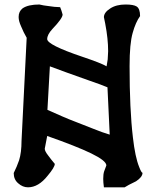

<svg xmlns="http://www.w3.org/2000/svg" viewBox="-20 -839 700 840"><path d="M603.5 -83Q603.5 -64.5 575.2 -45.9Q556.6 -36.1 543.9 -30.3Q531.2 -23.4 525.4 -19.5Q509.8 -19.5 479.5 -19.5Q468.8 -19.5 434.6 -19.5Q431.6 -41 431.6 -56.6Q431.6 -77.1 435.5 -88.9Q437.5 -94.7 445.3 -115.2Q445.3 -135.7 378.9 -168Q314.5 -199.2 186.5 -244.1Q183.6 -225.6 175.8 -188.5Q175.8 -177.7 190.4 -159.2Q203.1 -141.6 219.7 -122.1Q219.7 -107.4 188.5 -70.3Q148.4 -19.5 102.5 -19.5Q79.1 -19.5 59.6 -37.1Q40 -53.7 40 -82Q53.7 -109.4 63.5 -137.7Q74.2 -171.9 74.2 -222.7Q82 -373 96.7 -673.8Q83 -697.3 72.3 -723.6Q61.5 -747.1 61.5 -764.6Q61.5 -789.1 79.1 -802.7Q103.5 -819.3 152.3 -819.3Q162.1 -817.4 170.9 -815.4Q178.7 -814.5 184.6 -813.5Q221.7 -807.6 243.2 -807.6Q246.1 -799.8 249 -792Q251 -783.2 253.9 -775.4Q253.9 -758.8 209 -711.9Q186.5 -687.5 186.5 -668Q186.5 -642.6 339.8 -590.8Q423.8 -562.5 446.3 -548.8Q448.2 -557.6 451.2 -579.1Q453.1 -603.5 453.1 -615.2Q453.1 -668.9 440.4 -735.4Q437.5 -750 434.6 -763.7Q434.6 -784.2 461.9 -801.8Q488.3 -819.3 529.3 -819.3Q564.5 -819.3 578.1 -810.5Q592.8 -800.8 592.8 -768.6Q573.2 -741.2 560.5 -695.3Q546.9 -648.4 546.9 -549.8Q546.9 -360.4 561.5 -237.3Q571.3 -151.4 588.9 -108.4Q598.6 -83 603.5 -83Q603.5 -83 603.5 -83ZM460 -250Q458 -301.8 450.2 -457Q438.5 -461.9 418 -469.7Q397.5 -476.6 368.2 -487.3Q254.9 -527.3 198.2 -548.8Q194.3 -485.4 187.5 -358.4Q223.6 -341.8 253.9 -329.1Q283.2 -316.4 306.6 -307.6Q350.6 -290 388.7 -275.4Q426.8 -259.8 460 -250Q460 -250 460 -250Z"/></svg>

Font: Tolkien Dwarf Runes
Style: Regular
Weight: 400
Version: Regular